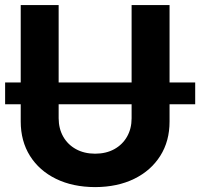

<svg xmlns="http://www.w3.org/2000/svg" viewBox="-24 -739 801 769"><path d="M757.8 -408.8V-321.3H-3.5V-408.8ZM503.1 -718.8H655.1V-252.5Q655.3 -173.8 617.8 -114.6Q580.4 -55.5 513.4 -22.7Q446.4 10.1 357 10.4Q267.3 10.1 200.3 -22.7Q133.3 -55.5 96.1 -114.6Q59 -173.8 59 -252.5V-718.8H210.9V-265.2Q211.1 -223.9 229.2 -191.8Q247.4 -159.8 280.2 -141.7Q313 -123.6 357 -123.4Q401.3 -123.6 434 -141.7Q466.7 -159.8 484.9 -191.8Q503.1 -223.9 503.1 -265.2Z"/></svg>

Font: Inter Display V
Style: Regular
Weight: 400
Designer: Rasmus Andersson
Foundry: rsms
Version: Version 3.015;git-src